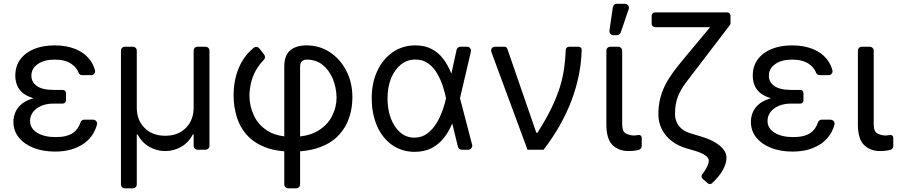

<svg xmlns="http://www.w3.org/2000/svg" viewBox="-20 -793 4756 1017"><path d="M79.5 -65Q51.1 -100.1 51.1 -147.7Q51.1 -170.1 59.3 -193.2Q67.8 -217 89.5 -237.6Q111.2 -258.2 151.6 -271Q155.2 -272.4 157 -272.7L154.8 -273.4Q115.8 -285.9 95.9 -304.7Q75.6 -324.6 68.2 -347.3Q61.1 -369 61.1 -392Q61.1 -443.2 87.4 -478.3Q113.6 -514.2 160.5 -533.4Q207.4 -552.6 269.9 -552.6Q331.3 -552.6 378.6 -533.7Q425.1 -515.3 453.5 -479.8Q474.1 -453.8 483 -421.2Q483.7 -419 483.7 -415.5Q483.7 -407 477.6 -400.9Q471.6 -394.9 463.1 -394.9H415.5Q409.1 -394.9 403.9 -398.4Q398.8 -402 396.3 -408Q385.7 -435.7 358.3 -454.5Q324.9 -477.3 269.9 -477.3Q213.4 -477.3 180 -453.5Q146.3 -430.4 146.3 -392Q146.3 -358 175.4 -337.4Q204.5 -316.8 264.2 -316.8H312.5Q319.6 -316.8 324.6 -311.8Q329.5 -306.8 329.5 -299.7V-261.4Q329.5 -254.3 324.6 -249.3Q319.6 -244.3 312.5 -244.3H264.2Q225.9 -244.3 197.8 -231.9Q169.4 -219.5 154.5 -198.9Q139.2 -178.3 139.2 -152Q139.2 -113.6 176.5 -90.2Q213.8 -66.8 275.6 -66.8Q335.2 -66.8 367.5 -89.5Q394.2 -108.3 406.6 -144.9Q408.4 -151.3 413.9 -155.2Q419.4 -159.1 426.1 -159.1H473.4Q481.9 -159.1 488.1 -153.1Q494.3 -147 494.3 -138.8Q494.3 -137.1 493.6 -133.5Q488.3 -111.2 476.2 -89.5Q458.1 -58.2 429 -35.9Q399.1 -14.2 359.7 -1.8Q320 9.9 271.3 9.9Q207.7 9.9 158 -9.6Q108.3 -29.1 79.5 -65Z M620.7 183.9V-524.9Q620.7 -533.4 626.8 -539.4Q632.8 -545.5 641.7 -545.5H683.9Q692.5 -545.5 698.5 -539.4Q704.5 -533.4 704.5 -524.9V-223Q704.5 -156.6 745.7 -115.4Q786.9 -73.9 855.1 -73.9Q923.7 -73.9 964.5 -115.4Q1005.7 -157.3 1005.7 -223V-524.9Q1005.7 -533.4 1011.7 -539.4Q1017.8 -545.5 1026.6 -545.5H1068.9Q1077.4 -545.5 1083.5 -539.4Q1089.5 -533.4 1089.5 -524.9V-20.6Q1089.5 -12.1 1083.5 -6Q1077.4 0 1068.9 0H1026.6Q1017.8 0 1011.7 -6Q1005.7 -12.1 1005.7 -20.6V-81H1001.4Q979.8 -38.4 940 -15.6Q900.9 7.1 855.1 7.1Q809.3 7.1 770.6 -15.6Q731.2 -38 708.8 -81H704.5V183.9Q704.5 192.5 698.5 198.5Q692.5 204.5 683.9 204.5H641.7Q632.8 204.5 626.8 198.5Q620.7 192.5 620.7 183.9Z M1569.6 183.6V8.5Q1631.4 3.6 1675.4 -13.5Q1736.9 -36.6 1774.1 -77.1Q1812.5 -117.9 1829.2 -169Q1846.6 -220.2 1846.6 -277Q1846.6 -356.2 1814.3 -418.3Q1782 -480.5 1726.9 -516.7Q1671.9 -552.6 1605.1 -552.6Q1547.6 -552.6 1516.7 -525.9Q1485.8 -498.9 1485.8 -440.3V-70.7Q1433.6 -77.1 1397.7 -99.8Q1348 -131 1324.6 -181.8Q1301.1 -232.6 1301.1 -288.4Q1302.9 -332.7 1313.2 -367.5Q1323.9 -403.4 1343 -433.2Q1356.5 -454.5 1377.5 -476.2Q1383.5 -482.2 1383.5 -490.8Q1383.5 -498.2 1379.3 -503.6L1353.7 -536.6Q1347.3 -544.4 1337.4 -544.4Q1329.5 -544.4 1323.9 -539.8Q1293.7 -515.6 1272.4 -484Q1245 -444.2 1231.2 -394.2Q1217.3 -344.8 1217.3 -288.4Q1217.3 -228 1234 -173.7Q1250.7 -119.7 1286.9 -78.5Q1323.9 -37.3 1382.8 -13.8Q1425.4 3.6 1485.8 8.5Q1503.2 9.9 1527 9.9Q1551.5 9.9 1569.6 8.5V-70.3Q1549.4 -68.2 1527 -68.2Q1504.3 -68.2 1485.8 -70.7V183.6Q1485.8 192.5 1492 198.5Q1498.2 204.5 1506.7 204.5H1549Q1557.5 204.5 1563.6 198.5Q1569.6 192.5 1569.6 183.6ZM1569.6 -443.2Q1569.6 -456.7 1578.5 -467.3Q1587 -477.3 1605.1 -477.3Q1653.4 -477.3 1688.2 -449.9Q1722.7 -422.6 1742.2 -376.8Q1761.7 -330.3 1762.8 -277Q1762.8 -225.1 1738.3 -177.2Q1713.8 -128.9 1661.6 -98.7Q1624.6 -76.7 1569.6 -70.3Z M2326 -334.9Q2315.7 -368.3 2296.5 -402Q2278.4 -434.7 2249.6 -456Q2221.2 -477.6 2180.4 -477.6Q2137.4 -477.6 2103.7 -451.3Q2070.7 -424.7 2051.5 -378.6Q2032.7 -331.3 2032.7 -271.7Q2032.7 -212.7 2050.4 -165.5Q2068.9 -117.9 2100.1 -91.3Q2132.5 -63.9 2174.7 -63.9Q2214.1 -63.9 2243.3 -85.9Q2272.4 -107.6 2292.3 -141Q2311.8 -172.9 2324.6 -209.5Q2337 -245.4 2342.3 -271.7L2342.7 -273.1L2342.3 -274.5Q2336.6 -302.2 2326 -334.9ZM1978.7 -417.6Q2007.5 -480.1 2060.4 -516.7Q2112.9 -552.6 2180.4 -552.6Q2230.1 -552.6 2266.3 -533.4Q2302.2 -514.9 2328.1 -480.8Q2354 -446.4 2370.7 -403.4H2371.1L2398.4 -529.1Q2399.9 -536.2 2405.7 -540.8Q2411.6 -545.5 2419 -545.5H2454.2Q2462.7 -545.5 2468.8 -539.2Q2474.8 -533 2474.8 -524.5Q2474.8 -521.3 2474.4 -519.9L2416.5 -272.7L2480.8 -26.3Q2481.5 -22.7 2481.5 -21.3Q2481.5 -12.8 2475.3 -6.4Q2469.1 0 2460.6 0H2425.4Q2418.3 0 2412.8 -4.4Q2407.3 -8.9 2405.5 -16L2375.7 -138.1H2375Q2356.9 -94.5 2329.2 -60Q2301.8 -26.3 2263.5 -7.1Q2225.5 11.4 2174.7 11.4Q2106.9 10.3 2055.8 -25.9Q2005 -62.1 1976.9 -126.4Q1948.9 -191.1 1948.9 -272.7Q1948.9 -354.8 1978.7 -417.6Z M2774.1 0 2582.7 -517.8Q2581.3 -521.7 2581.3 -525.9Q2581.3 -534.1 2587 -539.8Q2592.7 -545.5 2601.9 -545.5H2651.6Q2657 -545.5 2661.2 -542.6Q2665.5 -539.8 2667.3 -534.4L2821 -89.5H2826.7Q2872.2 -161.2 2901.1 -220.9Q2930 -280.5 2946.4 -334.2Q2960.6 -381 2967.7 -428.1Q2974.8 -475.1 2976.6 -528.1Q2976.9 -535.9 2982.1 -540.7Q2987.2 -545.5 2994.7 -545.5H3042.6Q3050.8 -545.5 3055.9 -541.2Q3061.1 -536.9 3061.1 -530.2Q3058.2 -396 3007.3 -261Q2956.3 -126.1 2859.4 0Z M3191.8 -524.9V-134.9Q3191.8 -56.5 3224.8 -24.5Q3258.2 7.1 3308.2 7.1Q3334.5 7.1 3351.2 3.6Q3359 2.1 3362.9 1.1Q3370 -0.7 3374.6 -6.2Q3379.3 -11.7 3379.3 -19.2V-63.2Q3379.3 -70.3 3373.9 -74.8Q3368.6 -79.2 3361.5 -77.8H3361.2Q3346.2 -75.3 3338.1 -75.3Q3315.7 -75.3 3295.5 -85.9Q3275.6 -96.2 3275.6 -134.9V-524.9Q3275.6 -533.4 3269.4 -539.4Q3263.1 -545.5 3254.6 -545.5H3212.4Q3203.8 -545.5 3197.8 -539.4Q3191.8 -533.4 3191.8 -524.9ZM3228.7 -606.5H3248.2Q3255 -606.5 3260.3 -610.4Q3265.6 -614.3 3267.8 -620.7L3310.4 -745.4Q3311.4 -748.6 3311.4 -752.1Q3311.4 -760.7 3305.4 -766.7Q3299.4 -772.7 3290.8 -772.7H3246.8Q3239 -772.7 3233.3 -767.8Q3227.6 -762.8 3226.2 -755L3208.1 -630.3Q3206.7 -621.1 3213.1 -613.8Q3219.5 -606.5 3228.7 -606.5Z M3741.5 -649.1H3449.9Q3442.1 -649.1 3437 -654.3Q3431.8 -659.4 3431.8 -667.3V-709.2Q3431.8 -717 3437 -722.1Q3442.1 -727.3 3449.9 -727.3H3831.3Q3839.1 -727.3 3844.3 -722.1Q3849.4 -717 3849.4 -709.2V-669.7Q3849.4 -664.8 3846.6 -660.9L3615.1 -358Q3584.5 -317.8 3570 -279.3Q3555.4 -240.8 3555.4 -188.9Q3555.4 -152.7 3576.3 -125.9Q3597.3 -99.1 3633.5 -88.1L3698.9 -68.2Q3759.6 -49.7 3793.9 -20.4Q3828.1 8.9 3828.1 42.6Q3828.1 73.9 3807.7 109.4Q3787.3 144.9 3751.4 177.6Q3746.8 182.2 3740.1 182.2Q3733.7 182.2 3728.7 177.6L3702.4 154.8Q3696 149.5 3696 141.3Q3696 134.9 3700.3 129.6Q3716.6 109 3725.5 89.8Q3734.4 70.7 3734.4 56.8Q3734.4 43.3 3714.8 29.5Q3695.7 16 3660.5 5.7L3616.5 -7.1Q3570.3 -20.6 3536.8 -46.9Q3503.2 -73.2 3485.3 -109.2Q3467.3 -145.2 3467.3 -187.5Q3467.3 -231.5 3476.7 -270.1Q3486.2 -308.6 3504.6 -344.5Q3521.3 -377.1 3545.8 -410.7Q3570.3 -444.2 3606.5 -487.2Z M3985.8 -65Q3957.4 -100.1 3957.4 -147.7Q3957.4 -170.1 3965.6 -193.2Q3974.1 -217 3995.7 -237.6Q4017.4 -258.2 4057.9 -271Q4061.4 -272.4 4063.2 -272.7L4061.1 -273.4Q4022 -285.9 4002.1 -304.7Q3981.9 -324.6 3974.4 -347.3Q3967.3 -369 3967.3 -392Q3967.3 -443.2 3993.6 -478.3Q4019.9 -514.2 4066.8 -533.4Q4113.6 -552.6 4176.1 -552.6Q4237.6 -552.6 4284.8 -533.7Q4331.3 -515.3 4359.7 -479.8Q4380.3 -453.8 4389.2 -421.2Q4389.9 -419 4389.9 -415.5Q4389.9 -407 4383.9 -400.9Q4377.8 -394.9 4369.3 -394.9H4321.7Q4315.3 -394.9 4310.2 -398.4Q4305 -402 4302.6 -408Q4291.9 -435.7 4264.6 -454.5Q4231.2 -477.3 4176.1 -477.3Q4119.7 -477.3 4086.3 -453.5Q4052.6 -430.4 4052.6 -392Q4052.6 -358 4081.7 -337.4Q4110.8 -316.8 4170.5 -316.8H4218.8Q4225.9 -316.8 4230.8 -311.8Q4235.8 -306.8 4235.8 -299.7V-261.4Q4235.8 -254.3 4230.8 -249.3Q4225.9 -244.3 4218.8 -244.3H4170.5Q4132.1 -244.3 4104 -231.9Q4075.6 -219.5 4060.7 -198.9Q4045.5 -178.3 4045.5 -152Q4045.5 -113.6 4082.7 -90.2Q4120 -66.8 4181.8 -66.8Q4241.5 -66.8 4273.8 -89.5Q4300.4 -108.3 4312.9 -144.9Q4314.6 -151.3 4320.1 -155.2Q4325.6 -159.1 4332.4 -159.1H4379.6Q4388.1 -159.1 4394.4 -153.1Q4400.6 -147 4400.6 -138.8Q4400.6 -137.1 4399.9 -133.5Q4394.5 -111.2 4382.5 -89.5Q4364.3 -58.2 4335.2 -35.9Q4305.4 -14.2 4266 -1.8Q4226.2 9.9 4177.6 9.9Q4114 9.9 4064.3 -9.6Q4014.6 -29.1 3985.8 -65Z M4524.1 -524.9V-134.9Q4524.1 -56.5 4557.2 -24.5Q4590.6 7.1 4640.6 7.1Q4666.9 7.1 4683.6 3.6Q4691.4 2.1 4695.3 1.1Q4702.4 -0.7 4707 -6.2Q4711.6 -11.7 4711.6 -19.2V-63.2Q4711.6 -70.3 4706.3 -74.8Q4701 -79.2 4693.9 -77.8H4693.5Q4678.6 -75.3 4670.5 -75.3Q4648.1 -75.3 4627.8 -85.9Q4608 -96.2 4608 -134.9V-524.9Q4608 -533.4 4601.7 -539.4Q4595.5 -545.5 4587 -545.5H4544.7Q4536.2 -545.5 4530.2 -539.4Q4524.1 -533.4 4524.1 -524.9Z"/></svg>

Font: DeltaSans
Style: Regular
Weight: 400
Designer: Rasmus Andersson
Foundry: rsms
Version: Version 3.012